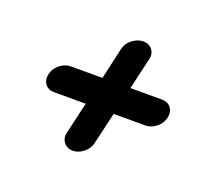

<svg xmlns="http://www.w3.org/2000/svg" viewBox="-81 -612 722 640"><g transform="rotate(20 280.0 -291.5)"><path d="M266 -453Q271 -475 289.5 -489Q308 -503 328 -503Q348 -503 359.5 -488.5Q371 -474 366 -454L340 -342H452Q473 -342 484 -327.5Q495 -313 490.5 -292Q486 -271 468 -256.5Q450 -242 429 -242H317L291 -130Q287 -110 269 -95Q251 -80 230.5 -80Q210 -80 198.5 -95Q187 -110 192 -130L218 -242H106Q85 -242 74 -256.5Q63 -271 67.5 -292Q72 -313 90 -327.5Q108 -342 129 -342H241Z"/></g></svg>

Font: Brass Mono
Style: Bold Italic
Weight: 700
Italic angle: -13°
Monospace: yes
Version: Version 1.000; ttfautohint (v1.8.3) -l 8 -r 50 -G 200 -x 14 